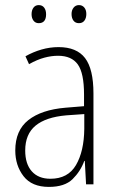

<svg xmlns="http://www.w3.org/2000/svg" viewBox="-20 -724 460 754"><path d="M210 -539Q281 -539 314 -496Q347 -453 347 -357V0H318L313 -92H311Q296 -51 265 -20.5Q234 10 172 10Q105 10 72.5 -32Q40 -74 40 -133Q40 -212 91.5 -252.5Q143 -293 237 -301L310 -307V-353Q310 -437 285.5 -471Q261 -505 208 -505Q182 -505 154 -497.5Q126 -490 94 -472L80 -503Q110 -520 143 -529.5Q176 -539 210 -539ZM240 -271Q160 -264 119.5 -230.5Q79 -197 79 -133Q79 -80 105 -51Q131 -22 178 -22Q247 -22 278.5 -76Q310 -130 311 -218V-276ZM104 -668Q104 -684 111.5 -694Q119 -704 132 -704Q146 -704 153.5 -694Q161 -684 161 -668Q161 -633 132 -633Q119 -633 111.5 -643Q104 -653 104 -668ZM261 -669Q261 -684 269 -694Q277 -704 290 -704Q303 -704 311 -694.5Q319 -685 319 -669Q319 -653 311.5 -643Q304 -633 290 -633Q276 -633 268.5 -643Q261 -653 261 -669Z"/></svg>

Font: Noto Sans Lao Condensed ExtraLight
Style: Regular
Weight: 200
Width: 3
Designer: Monotype Design Team
Foundry: Monotype Imaging Inc.
Version: Version 2.003; ttfautohint (v1.8.4.7-5d5b)